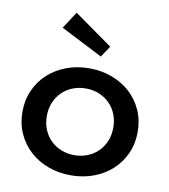

<svg xmlns="http://www.w3.org/2000/svg" viewBox="-82 -789 771 874"><g transform="rotate(10 303.0 -352.0)"><path d="M36.8 -232.7Q36.8 -287.3 57.3 -332.7Q77.7 -378.2 113.6 -410.9Q149.5 -443.6 198.2 -461.8Q246.8 -480 303.2 -480Q359.5 -480 408.2 -461.8Q456.8 -443.6 492.7 -410.9Q528.6 -378.2 549.1 -332.7Q569.5 -287.3 569.5 -232.7Q569.5 -178.2 549.1 -132.7Q528.6 -87.3 492.7 -54.5Q456.8 -21.8 408.2 -3.6Q359.5 14.5 303.2 14.5Q246.8 14.5 198.2 -3.6Q149.5 -21.8 113.6 -54.5Q77.7 -87.3 57.3 -132.7Q36.8 -178.2 36.8 -232.7ZM149.5 -232.7Q149.5 -199.1 161.1 -170.7Q172.7 -142.3 193.4 -121.8Q214.1 -101.4 242.3 -90Q270.5 -78.6 303.2 -78.6Q335.9 -78.6 364.1 -90Q392.3 -101.4 413 -121.8Q433.6 -142.3 445.2 -170.7Q456.8 -199.1 456.8 -232.7Q456.8 -266.4 445.2 -294.8Q433.6 -323.2 413 -343.6Q392.3 -364.1 364.1 -375.5Q335.9 -386.8 303.2 -386.8Q270.5 -386.8 242.3 -375.5Q214.1 -364.1 193.4 -343.6Q172.7 -323.2 161.1 -294.8Q149.5 -266.4 149.5 -232.7ZM344.5 -541.8 150.9 -640.9 201.8 -719.1 379.1 -593.2Z"/></g></svg>

Font: Spartan MB SemBd
Style: Regular
Weight: 600
Designer: Matt Bailey, Mirko Velimirovic
Foundry: Matt Bailey
Version: Version 1.005